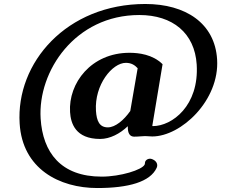

<svg xmlns="http://www.w3.org/2000/svg" viewBox="-20 -701 1175 978"><path d="M80.1 -71.8C94.2 158.7 281.7 256.8 475.6 256.8C636.2 256.8 745.1 225.1 777.8 154.3C785.2 139.2 779.3 121.1 759.8 111.8C743.2 102.5 726.1 109.4 720.2 121.1C717.8 126.5 718.8 133.3 716.8 137.2C704.1 164.1 593.8 198.7 498 198.7C289.1 198.7 197.8 74.7 187 -97.2C171.9 -338.4 362.8 -624.5 689.5 -624.5C859.9 -624.5 971.7 -532.2 981.9 -372.6C995.1 -162.6 856.4 -58.6 758.3 -58.6C756.8 -58.6 755.9 -59.6 755.9 -61.5C755.9 -62 756.3 -62.5 756.3 -63.5L808.1 -374C757.8 -423.8 686.5 -432.1 639.6 -432.1C444.3 -432.1 327.6 -277.3 336.9 -129.9C340.3 -73.2 364.3 6.8 490.2 6.8C540 6.8 591.3 -20 630.9 -58.1C630.9 -53.2 631.3 -48.8 631.3 -44.4C633.3 -14.2 647.5 -4.9 663.6 -4.9C688 -4.9 703.1 -7.8 718.8 -7.8C731.9 -7.8 743.2 -5.9 755.4 -5.9C902.8 -5.9 1099.1 -190.4 1085.9 -398.4C1074.7 -582.5 925.8 -680.7 720.2 -680.7C318.8 -680.7 60.5 -381.3 80.1 -71.8ZM468.8 -136.2C460.4 -269 551.8 -380.9 621.1 -380.9C648.9 -380.9 667 -369.1 681.2 -353.5L643.6 -135.7C611.3 -89.4 567.4 -52.2 529.3 -52.2C486.3 -52.2 472.2 -85.4 468.8 -136.2Z"/></svg>

Font: Stoke
Style: Regular
Weight: 400
Designer: Nicole Fally
Foundry: Nicole Fally
Version: Version 1.002